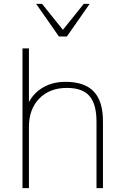

<svg xmlns="http://www.w3.org/2000/svg" viewBox="-20 -968 645 988"><path d="M95.7 -718.8H128.9V-411.1H115.2Q136.7 -474.6 189.9 -510.7Q243.2 -546.9 317.4 -546.9Q415 -546.9 462.4 -497.1Q509.8 -447.3 509.8 -344.7V0H476.6V-340.8Q476.6 -432.6 440.4 -474.1Q404.3 -515.6 324.2 -515.6Q235.4 -515.6 182.1 -460.9Q128.9 -406.2 128.9 -315.4V0H95.7ZM166 -948.2H196.3L303.7 -814.5L411.1 -948.2H441.4L324.2 -780.3H283.2Z"/></svg>

Font: Min Sans VF VF
Style: Regular
Weight: 400
Designer: Jinseong-Kim, NotoSansCJK, Nunito
Foundry: Jinseong-Kim
Version: Version 1.420;Glyphs 3.1.2 (3151)